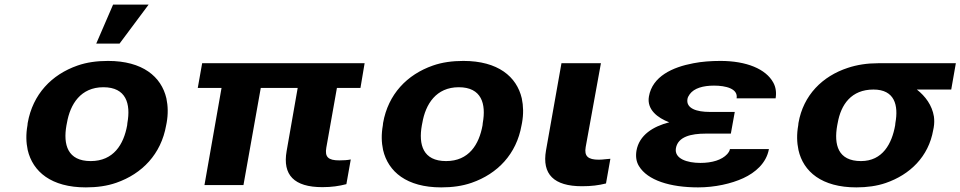

<svg xmlns="http://www.w3.org/2000/svg" viewBox="-20 -802 4162 832"><path d="M100 -269 99 -259C92 -220 93 -185 100 -152C122 -58 202 10 352 10C400 10 444 4 484 -10C596 -49 678 -134 700 -259L702 -269C709 -308 708 -343 701 -376C679 -470 598 -538 448 -538C400 -538 356 -532 316 -518C204 -479 122 -394 100 -269ZM532 -269 531 -259C516 -176 472 -104 373 -104C273 -104 253 -175 268 -259L270 -269C284 -351 330 -424 428 -424C527 -424 547 -352 532 -269ZM470 -782 397 -613H498L624 -782Z M1377 9C1418 9 1450 4 1481 -4L1500 -111C1486 -108 1468 -107 1450 -107C1402 -107 1387 -122 1394 -162L1440 -421H1542L1560 -528H856L837 -421H940L866 0H1035L1110 -421H1270L1222 -147C1204 -44 1254 9 1377 9Z M1640 -269 1639 -259C1632 -220 1633 -185 1640 -152C1662 -58 1742 10 1892 10C1940 10 1984 4 2024 -10C2136 -49 2218 -134 2240 -259L2242 -269C2249 -308 2248 -343 2241 -376C2219 -470 2138 -538 1988 -538C1940 -538 1896 -532 1856 -518C1744 -479 1662 -394 1640 -269ZM2072 -269 2071 -259C2056 -176 2012 -104 1913 -104C1813 -104 1793 -175 1808 -259L1810 -269C1824 -351 1870 -424 1968 -424C2067 -424 2087 -352 2072 -269Z M2502 5C2543 5 2574 1 2606 -7L2625 -114L2603 -112C2594 -111 2585 -110 2575 -110C2528 -110 2511 -125 2518 -165L2584 -528H2413L2346 -150C2328 -47 2380 5 2502 5Z M3038 -223H3147L3164 -317H3055C2999 -317 2952 -332 2959 -373C2960 -380 2964 -387 2969 -394C2988 -420 3027 -431 3074 -431C3125 -431 3179 -418 3172 -376H3341C3345 -401 3342 -424 3331 -444C3299 -503 3215 -538 3102 -538C3060 -538 3021 -535 2985 -528C2894 -511 2807 -471 2792 -384C2782 -327 2830 -291 2880 -272C2810 -254 2750 -217 2738 -149C2734 -124 2737 -101 2749 -82C2786 -21 2883 10 3005 10C3078 10 3149 -6 3201 -30C3253 -54 3301 -95 3312 -156H3143C3142 -148 3137 -141 3131 -134C3108 -109 3066 -96 3015 -96C2958 -96 2901 -114 2909 -160C2918 -210 2975 -223 3038 -223Z M4102 -414 4122 -528H3785C3737 -528 3693 -521 3654 -508C3544 -472 3461 -390 3440 -269L3439 -259C3432 -220 3433 -185 3440 -152C3461 -58 3541 10 3691 10C3737 10 3780 4 3818 -9C3923 -45 4004 -123 4024 -239L4026 -249C4029 -266 4029 -282 4027 -297C4019 -346 3990 -385 3953 -414ZM3765 -414C3857 -414 3874 -346 3860 -269L3859 -259C3845 -180 3805 -104 3711 -104C3611 -104 3593 -175 3608 -259L3610 -269C3624 -349 3669 -414 3765 -414Z"/></svg>

Font: Asimov
Style: XWidIt
Weight: 500
Designer: Google
Version: Version 2.000980; 2014